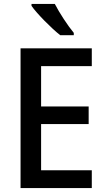

<svg xmlns="http://www.w3.org/2000/svg" viewBox="-20 -961 541 981"><path d="M260 -941H141V-931C168 -892 244 -815 288 -781H357V-793C327 -829 283 -896 260 -941ZM449 0V-91H190V-327H433V-417H190V-623H449V-714H85V0Z"/></svg>

Font: Noto Sans Thai Looped SemiCondensed Medium
Style: Regular
Weight: 500
Width: 4
Designer: Sasikarn Vongin, Ben Mitchell
Foundry: The Fontpad Ltd
Version: Version 1.001